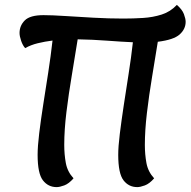

<svg xmlns="http://www.w3.org/2000/svg" viewBox="-20 -759 780 786"><path d="M212 7Q177 7 155.5 -21Q134 -49 134 -125Q134 -160 140.5 -213.5Q147 -267 157 -331Q167 -395 177.5 -462.5Q188 -530 195 -593Q163 -589 134.5 -582Q106 -575 83 -562Q73 -573 66.5 -592Q60 -611 60 -624Q60 -654 81.5 -675.5Q103 -697 158 -697Q192 -697 246 -693.5Q300 -690 363 -686.5Q426 -683 485 -683Q525 -683 565.5 -685.5Q606 -688 642 -699.5Q678 -711 704 -739Q726 -720 733 -701Q740 -682 740 -670Q740 -640 715.5 -618Q691 -596 626 -588Q615 -519 602.5 -444Q590 -369 581.5 -297Q573 -225 573 -166Q573 -127 579.5 -91.5Q586 -56 611 -29Q592 -7 573 0Q554 7 542 7Q507 7 485.5 -21Q464 -49 464 -125Q464 -159 470.5 -211.5Q477 -264 486.5 -327Q496 -390 506.5 -456.5Q517 -523 524 -586Q478 -588 418.5 -592.5Q359 -597 298 -598Q287 -528 274 -451Q261 -374 252 -300.5Q243 -227 243 -166Q243 -127 249.5 -91.5Q256 -56 281 -29Q262 -7 243 0Q224 7 212 7Z"/></svg>

Font: Paprika
Style: Regular
Weight: 400
Designer: Eduardo Rodriguez Tunni
Foundry: Eduardo Rodriguez Tunni
Version: Version 1.010; ttfautohint (v1.8.3)